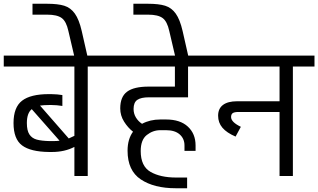

<svg xmlns="http://www.w3.org/2000/svg" viewBox="-30 -937 1694 1022"><path d="M552 -641V-583H437V0H366V-155Q314 -128 247 -128H231Q133 -129 87.5 -163Q42 -197 42 -282Q42 -366 87.5 -401Q133 -436 230 -436H242Q257 -436 274 -434.5Q291 -433 302 -431V-373Q272 -378 244 -378H232Q204 -378 183 -375L336 -200Q346 -204 366 -214V-583H-10V-641ZM250 -186Q275 -186 287 -188L139 -356Q113 -335 113 -282Q113 -242 126.5 -221.5Q140 -201 165.5 -194Q191 -187 235 -186Z M334 -772Q323 -823 298.5 -841Q274 -859 221 -859H143V-917H221Q278 -917 312 -906.5Q346 -896 368.5 -864.5Q391 -833 405 -772L437 -631H367Z M681 -357Q681 -332 693.5 -311.5Q706 -291 726 -278Q769 -301 823 -301H854Q929 -301 970 -263Q1011 -225 1011 -163V-134H952V-163Q952 -199 926.5 -221.5Q901 -244 854 -244H823Q784 -244 751.5 -218.5Q719 -193 719 -133Q719 -52 771.5 -22Q824 8 907 8H966V65H905Q790 65 719.5 18Q649 -29 649 -135Q649 -196 678 -236Q651 -257 630.5 -289.5Q610 -322 610 -360Q610 -422 646.5 -449Q683 -476 761 -476H901V-583H532V-641H1090V-583H971V-419H762Q721 -419 701 -405.5Q681 -392 681 -357Z M871 -772Q860 -823 835.5 -841Q811 -859 758 -859H680V-917H758Q815 -917 849 -906.5Q883 -896 905.5 -864.5Q928 -833 942 -772L974 -631H904Z M1644 -641V-583H1529V0H1458V-341H1240Q1218 -341 1209 -335Q1200 -329 1200 -314Q1200 -287 1252 -262L1224 -210Q1177 -230 1154 -257Q1131 -284 1131 -321Q1131 -359 1157 -378.5Q1183 -398 1232 -398H1458V-583H1067V-641Z"/></svg>

Font: Biryani Light
Style: Regular
Weight: 300
Designer: Dan Reynolds and Mathieu Réguer
Foundry: Dan Reynolds and Mathieu Réguer
Version: Version 1.004; ttfautohint (v1.1) -l 5 -r 5 -G 72 -x 0 -D la